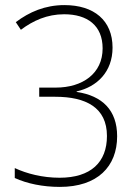

<svg xmlns="http://www.w3.org/2000/svg" viewBox="-20 -815 551 754"><path d="M422 -628C422 -735 349 -795 233 -795C157 -795 95 -768 42 -728L62 -698C110 -734 165 -759 232 -759C323 -759 383 -715 383 -625C383 -526 304 -471 199 -471H134V-435H197C317 -435 400 -393 400 -281C400 -178 337 -117 214 -117C147 -117 85 -133 38 -155V-116C86 -94 148 -81 215 -81C363 -81 440 -161 440 -280C440 -382 382 -439 281 -454V-456C361 -474 422 -533 422 -628Z"/></svg>

Font: Noto Sans Kannada UI SemiCondensed ExtraLight
Style: Regular
Weight: 200
Width: 4
Designer: Jelle Bosma - Monotype Design Team
Foundry: Monotype Imaging Inc.
Version: Version 2.005